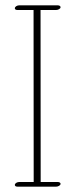

<svg xmlns="http://www.w3.org/2000/svg" viewBox="-20 -697 295 726"><path d="M209 -2C209 -5.9 204.6 -8.8 198.7 -8.8H133.8L133.3 -659.2H192.4C199.2 -659.2 209 -663.6 209 -669.9C209 -673.8 204.6 -676.8 198.7 -676.8H52.2C45.4 -676.8 36.1 -672.4 36.1 -665.5C36.1 -661.6 40 -659.2 45.9 -659.2H106.9L107.4 -8.8H52.2C45.4 -8.8 36.1 -4.4 36.1 2.4C36.1 6.3 40 8.8 45.9 8.8H192.4C199.2 8.8 209 4.4 209 -2Z"/></svg>

Font: WireWyrm
Style: Light
Weight: 200
Version: Version 001.000